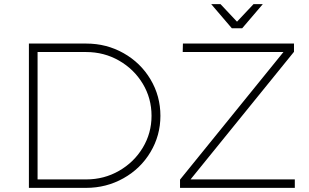

<svg xmlns="http://www.w3.org/2000/svg" viewBox="-20 -910 1497 930"><path d="M757 -349Q757 -254 709 -173.5Q661 -93 578 -46.5Q495 0 397 0H120V-699H398Q496 -699 578.5 -652.5Q661 -606 709 -525.5Q757 -445 757 -349ZM714 -349Q714 -434 671.5 -504.5Q629 -575 556.5 -616.5Q484 -658 397 -658H162V-41H398Q484 -41 556.5 -82.5Q629 -124 671.5 -194.5Q714 -265 714 -349ZM866 -699H1404V-659L903 -41H1408V0H852V-40L1353 -658H865ZM1208 -890H1253L1153 -773H1103L1003 -890H1048L1128 -805Z"/></svg>

Font: Montserrat arm2 ExtraLight
Style: Regular
Weight: 275
Designer: Julieta Ulanovsky
Foundry: Julieta Ulanovsky
Version: Version 6.000